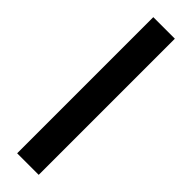

<svg xmlns="http://www.w3.org/2000/svg" viewBox="-251 -719 718 718"><g transform="rotate(45 108.0 -360.0)"><path d="M51 0V-720H165V0Z"/></g></svg>

Font: Instrument Sans Condensed SemiBold
Style: Regular
Weight: 600
Width: 3
Designer: Rodrigo Fuenzalida
Foundry: fragTYPE
Version: Version 1.000;gftools[0.9.28]